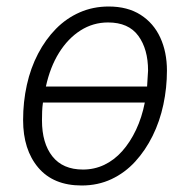

<svg xmlns="http://www.w3.org/2000/svg" viewBox="-20 -561 576 590"><path d="M231 9Q144 9 97.5 -46Q51 -101 51 -192Q51 -248 62.5 -300Q74 -352 97 -396Q120 -440 152 -472.5Q184 -505 225 -523Q266 -541 314 -541Q372 -541 412 -515.5Q452 -490 472.5 -445.5Q493 -401 493 -344Q493 -291 482 -239.5Q471 -188 449 -143.5Q427 -99 395.5 -64.5Q364 -30 322.5 -10.5Q281 9 231 9ZM235 -40Q270 -40 300.5 -54.5Q331 -69 355.5 -96.5Q380 -124 398 -162Q416 -200 425 -246H112Q110 -232 109.5 -218.5Q109 -205 109 -191Q109 -121 141 -80.5Q173 -40 235 -40ZM432 -295Q433 -308 433.5 -320Q434 -332 435 -344Q435 -410 405 -451Q375 -492 312 -492Q266 -492 227.5 -467.5Q189 -443 161.5 -399Q134 -355 121 -295Z"/></svg>

Font: Noto Sans Display Light
Style: Italic
Weight: 300
Italic angle: -12°
Designer: Monotype Design Team
Foundry: Monotype Imaging Inc.
Version: Version 2.003